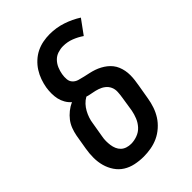

<svg xmlns="http://www.w3.org/2000/svg" viewBox="-221 -838 941 941"><g transform="rotate(-45 250.0 -367.5)"><path d="M205 8Q176 8 147.5 2Q119 -4 96 -18.5Q73 -33 57.5 -56Q42 -79 34.5 -106Q27 -133 27 -162.5Q27 -192 32 -221L45 -298Q49 -319 56.5 -339Q64 -359 77 -376Q90 -393 107.5 -407Q125 -421 145 -430Q131 -442 121.5 -458.5Q112 -475 108 -493Q104 -511 104 -531Q104 -551 107 -570Q111 -593 119 -615.5Q127 -638 140 -658.5Q153 -679 171.5 -696Q190 -713 211.5 -723.5Q233 -734 256.5 -738.5Q280 -743 303 -743Q349 -743 391 -729Q433 -715 469 -692L415 -618Q392 -634 365 -644.5Q338 -655 308 -655Q290 -655 271.5 -649Q253 -643 239.5 -629Q226 -615 218.5 -597Q211 -579 208 -561Q205 -544 206.5 -527.5Q208 -511 218.5 -500Q229 -489 244.5 -484.5Q260 -480 275.5 -476.5Q291 -473 307 -469.5Q323 -466 337.5 -461Q352 -456 366 -448.5Q380 -441 392 -431.5Q404 -422 413.5 -410Q423 -398 429 -383.5Q435 -369 438 -353.5Q441 -338 441 -321.5Q441 -305 439 -288.5Q437 -272 434 -255L421 -179Q417 -154 408.5 -129Q400 -104 386 -82Q372 -60 351 -41.5Q330 -23 306 -12Q282 -1 256 3.5Q230 8 205 8ZM206 -80Q227 -80 249 -88Q271 -96 286.5 -113Q302 -130 310.5 -151Q319 -172 323 -193L335 -270Q338 -288 339 -306.5Q340 -325 333 -340.5Q326 -356 312.5 -366.5Q299 -377 282.5 -382.5Q266 -388 248.5 -391Q231 -394 214 -399Q198 -390 186 -377Q174 -364 165.5 -348.5Q157 -333 151.5 -316.5Q146 -300 144 -284L131 -207Q128 -192 128 -177Q128 -162 130 -148Q132 -134 137.5 -121Q143 -108 153 -98.5Q163 -89 177 -84.5Q191 -80 206 -80Z"/></g></svg>

Font: Iosevka Semibold
Style: Italic
Weight: 600
Italic angle: -9°
Monospace: yes
Designer: Belleve Invis
Foundry: Belleve Invis
Version: Version 32.5.0; ttfautohint (v1.8.4)